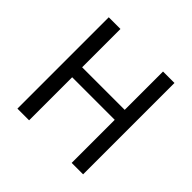

<svg xmlns="http://www.w3.org/2000/svg" viewBox="-181 -911 1090 1090"><g transform="rotate(45 364.0 -366.5)"><path d="M99.6 0V-733.4H193.4V-425.8H535.2V-733.4H627V0H535.2V-345.7H193.4V0Z"/></g></svg>

Font: Gen Shin Gothic Regular
Style: Regular
Weight: 400
Designer: [Source Han Sans]
Ryoko NISHIZUKA  (kana & ideographs); Paul D. Hunt (Latin, Greek & Cyrillic); Wenlong ZHANG  (bopomofo
Version: Version 1.002.20150607